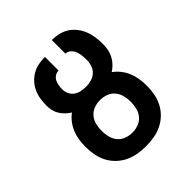

<svg xmlns="http://www.w3.org/2000/svg" viewBox="-203 -867 1006 1006"><g transform="rotate(-45 300.0 -363.5)"><path d="M300 8Q270 8 240 3Q210 -2 183 -15Q156 -28 134 -49Q112 -70 98 -97Q84 -124 78.5 -154Q73 -184 73 -214Q73 -239 76.5 -264Q80 -289 89.5 -312.5Q99 -336 114.5 -356.5Q130 -377 150 -392Q135 -401 121.5 -414Q108 -427 98.5 -442.5Q89 -458 85 -476Q81 -494 81 -512Q81 -537 85 -561Q89 -585 99 -607Q109 -629 125.5 -647Q142 -665 163 -677Q184 -689 208 -693.5Q232 -698 256 -698V-597Q242 -597 229.5 -589Q217 -581 210.5 -568Q204 -555 202 -541Q200 -527 200 -512Q200 -495 208 -478.5Q216 -462 230.5 -452Q245 -442 262.5 -438.5Q280 -435 298 -435Q299 -435 299 -435Q299 -435 300 -435Q319 -435 338.5 -440.5Q358 -446 372.5 -459.5Q387 -473 393.5 -492Q400 -511 400 -531Q400 -542 399.5 -552.5Q399 -563 397 -574Q395 -585 391 -595.5Q387 -606 380.5 -614.5Q374 -623 364.5 -628.5Q355 -634 344 -634V-735Q369 -735 394.5 -729Q420 -723 441 -709.5Q462 -696 478 -675Q494 -654 503 -630.5Q512 -607 515.5 -581.5Q519 -556 519 -531Q519 -510 515 -490Q511 -470 501.5 -452Q492 -434 478 -419.5Q464 -405 447 -394Q468 -379 484 -358.5Q500 -338 509.5 -314.5Q519 -291 523 -265Q527 -239 527 -214Q527 -184 521.5 -154Q516 -124 502 -97Q488 -70 466 -49Q444 -28 417 -15Q390 -2 360 3Q330 8 300 8ZM300 -93Q323 -93 345 -101Q367 -109 382 -127Q397 -145 402.5 -168Q408 -191 408 -214Q408 -237 402.5 -259.5Q397 -282 382 -300Q367 -318 345 -326Q323 -334 300 -334Q277 -334 255 -326Q233 -318 218 -300Q203 -282 197.5 -259.5Q192 -237 192 -214Q192 -191 197.5 -168Q203 -145 218 -127Q233 -109 255 -101Q277 -93 300 -93Z"/></g></svg>

Font: Iosevka SS04 Extended
Style: Bold
Weight: 700
Width: 7
Monospace: yes
Designer: Belleve Invis
Foundry: Belleve Invis
Version: Version 19.0.0; ttfautohint (v1.8.4)